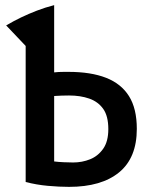

<svg xmlns="http://www.w3.org/2000/svg" viewBox="-20 -721 600 748"><path d="M249 7Q211 7 166.5 3Q122 -1 80 -12V-542L4 -622Q33 -639 62 -653Q91 -667 123.5 -679.5Q156 -692 191 -701V-439Q199 -440 208.5 -440.5Q218 -441 228.5 -441Q239 -441 247 -441Q334 -441 393 -418Q452 -395 482.5 -346.5Q513 -298 513 -219Q513 -106 444 -49.5Q375 7 249 7ZM265 -88Q300 -88 331 -100.5Q362 -113 382 -141.5Q402 -170 402 -218Q402 -269 382 -297Q362 -325 327.5 -337Q293 -349 249 -349Q236 -349 220.5 -348.5Q205 -348 191 -347V-92Q207 -90 228 -89Q249 -88 265 -88Z"/></svg>

Font: Ubuntu Sans Mono Medium
Style: Regular
Weight: 500
Monospace: yes
Designer: Dalton Maag Ltd
Foundry: Dalton Maag Ltd
Version: Version 1.006